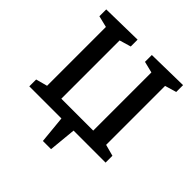

<svg xmlns="http://www.w3.org/2000/svg" viewBox="-229 -873 1230 1230"><g transform="rotate(45 385.5 -258.0)"><path d="M349 186 331 0H40V-62L118 -83V-616L40 -635V-697L319 -702V-640L241 -617V-89H530V-616L453 -635V-697L731 -702V-640L653 -617V-83L731 -62V0H441L423 186Z"/></g></svg>

Font: Bitter SemiBold
Style: Regular
Weight: 600
Designer: Sol Matas, and Bitter project Authors
Foundry: Sol Matas
Version: Version 2.001